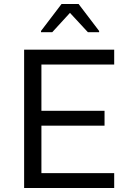

<svg xmlns="http://www.w3.org/2000/svg" viewBox="-20 -935 644 955"><path d="M184 -775H240L328 -871L417 -775H473V-781L371 -915H286L184 -781ZM100 0H548V-74H186V-310H500V-384H186V-614H548V-688H100Z"/></svg>

Font: Saira UNSAM SC
Style: Regular
Weight: 400
Designer: Hector Gatti with collaboration of the Omnibus-Type team
Foundry: Omnibus-Type
Version: Version 1.072;PS 001.072;hotconv 1.0.88;makeotf.lib2.5.64775